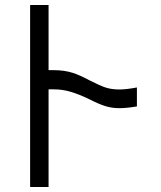

<svg xmlns="http://www.w3.org/2000/svg" viewBox="-20 -745 640 765"><path d="M100 -725H173.5V-465.5H194Q235.5 -465.5 269 -455Q296.5 -446.5 338.5 -424Q377.5 -404 401 -396.2Q424.5 -388.5 456 -388.5Q482.5 -388.5 525.5 -396.5V-321Q484 -314 456 -314Q424.5 -314 397.8 -322.8Q371 -331.5 335 -350Q294.5 -369.5 261.8 -379.2Q229 -389 194 -389H173.5V0H100Z"/></svg>

Font: JuliaMono Light
Style: Regular
Weight: 300
Monospace: yes
Designer: cormullion
Foundry: corm
Version: Version 0.054; ttfautohint (v1.8.4)